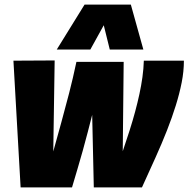

<svg xmlns="http://www.w3.org/2000/svg" viewBox="-20 -809 814 829"><path d="M593 0H385L378 -313Q369 -278 359 -239Q349 -200 337.5 -159Q326 -118 314 -77.5Q302 -37 291 0H69L38 -547L216 -548L210 -155Q228 -220 245 -281.5Q262 -343 278.5 -407Q295 -471 310 -542H514L510 -156Q526 -203 539.5 -245.5Q553 -288 563.5 -327Q574 -366 582 -403Q590 -440 595 -476Q600 -512 601 -547H774Q774 -501 764.5 -453Q755 -405 739 -353.5Q723 -302 701 -246Q679 -190 651.5 -129Q624 -68 593 0ZM225 -595 345 -789H545L599 -595H454L428 -700L370 -595Z"/></svg>

Font: Georama ExtraCondensed Thin ExtraBold
Style: Italic
Weight: 800
Italic angle: -9°
Version: Version 1.001